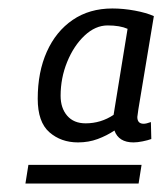

<svg xmlns="http://www.w3.org/2000/svg" viewBox="-20 -700 393 453"><path d="M343 -662Q324 -546 314 -487.5Q304 -429 304 -424Q304 -408 319 -408Q325 -408 336 -412L337 -372Q329 -369 316.5 -366.5Q304 -364 295 -364Q260 -364 250 -392Q232 -380 210.5 -372Q189 -364 164 -364Q124 -364 96.5 -388Q69 -412 69 -467Q69 -530 90.5 -578Q112 -626 151.5 -653Q191 -680 245 -680Q271 -680 298 -675Q325 -670 343 -662ZM123 -474Q123 -445 138.5 -427Q154 -409 182 -409Q218 -409 248 -429L281 -632Q263 -640 234 -640Q205 -640 179.5 -616Q154 -592 138.5 -554Q123 -516 123 -474ZM40 -267 47 -311H314L307 -267Z"/></svg>

Font: Georama
Style: Italic
Weight: 400
Italic angle: -9°
Designer: Jean-Baptiste Levee
Foundry: Production Type
Version: Version 1.000